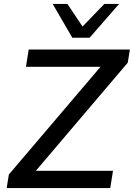

<svg xmlns="http://www.w3.org/2000/svg" viewBox="-20 -957 681 977"><path d="M14 0 25 -69 528 -660 536 -617H112L126 -705H641L630 -638L126 -45L118 -88H555L541 0ZM348 -765 248 -937H323L400 -822L511 -937H586L436 -765Z"/></svg>

Font: Nunito Sans 7pt Medium
Style: Italic
Weight: 500
Italic angle: -9°
Designer: Vernon Adams
Foundry: Vernon Adams
Version: Version 3.101;gftools[0.9.27]